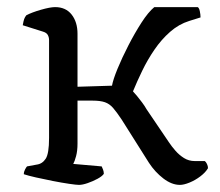

<svg xmlns="http://www.w3.org/2000/svg" viewBox="-20 -520 619 540"><path d="M202 0Q195 0 174.5 -3Q154 -6 128.5 -11Q103 -16 81 -21Q59 -26 47 -30Q47 -37 50.5 -43.5Q54 -50 56 -52L83 -57Q99 -59 108.5 -73.5Q118 -88 118 -132V-407Q118 -415 114.5 -421.5Q111 -428 101 -431L44 -449Q46 -461 48 -466.5Q50 -472 54 -477Q69 -485 95 -492.5Q121 -500 135 -500Q165 -500 181.5 -479Q198 -458 198 -425V-276L295 -279Q298 -296 310.5 -326.5Q323 -357 341 -392Q359 -427 378 -456.5Q397 -486 414 -500H536Q540 -498 542 -488.5Q544 -479 544 -471L512 -461Q483 -452 458.5 -430.5Q434 -409 414.5 -380.5Q395 -352 380 -321Q365 -290 354 -263Q358 -259 365 -250.5Q372 -242 379.5 -232Q387 -222 392 -213L455 -120Q463 -108 473.5 -96Q484 -84 497.5 -75.5Q511 -67 528 -67H556Q559 -65 562 -59Q565 -53 565 -47Q558 -35 543.5 -24Q529 -13 513 -6.5Q497 0 486 0Q463 0 439.5 -18Q416 -36 399 -62L322 -184Q308 -205 298 -216.5Q288 -228 275 -232.5Q262 -237 240 -237H198V-116Q198 -96 194 -81Q190 -66 186 -59L266 -52Q268 -48 270 -42.5Q272 -37 272 -31Q267 -24 254 -17Q241 -10 226.5 -5Q212 0 202 0Z"/></svg>

Font: Texturina 12pt Light
Style: Regular
Weight: 300
Designer: Guillermo Torres Carreño
Foundry: Omnibus-Type
Version: Version 1.002